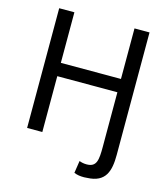

<svg xmlns="http://www.w3.org/2000/svg" viewBox="-127 -797 953 1086"><g transform="rotate(15 349.0 -253.5)"><path d="M613 -697H525V-401H173V-697H84V4H173V-323H525V-50C525 -33.9 525.1 -18.8 525.1 -5C525.1 74.6 520.8 116 462 116C445 116 432 113 419 108L408 180C426.9 187.9 443.9 190.2 467.3 190.2C473.2 190.2 479.1 189.8 485 189C593 185 613 115 613 20Z"/></g></svg>

Font: Repo
Style: Regular
Weight: 400
Designer: Stefan Peev
Foundry: Context Ltd
Version: Version 0.000